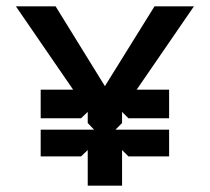

<svg xmlns="http://www.w3.org/2000/svg" viewBox="-20 -592 661 604"><path d="M30 -572 210 -310H108V-220H235L256 -240V-205L276 -184H108V-100H235L256 -120V-8H364V-120L384 -100H512V-184H343L364 -205V-240L384 -220H512V-310H410L590 -572H466L310 -321L155 -572Z"/></svg>

Font: Charger Eco
Style: Regular
Weight: 1000
Designer: Jasper
Foundry: Cannot Into Space Fonts
Version: Version 1.1